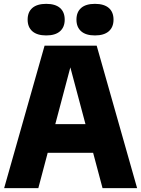

<svg xmlns="http://www.w3.org/2000/svg" viewBox="-20 -977 734 997"><path d="M1.5 0 211.5 -740H482L692 0H512.5L336.5 -660H354L179 0ZM151.5 -183.5 188.5 -332.5H504.5L540.5 -183.5ZM473 -793Q426 -793 401.5 -814.5Q377 -836 377 -875Q377 -914.5 401.5 -935.8Q426 -957 473 -957Q520 -957 544.8 -935.8Q569.5 -914.5 569.5 -875Q569.5 -836 544.8 -814.5Q520 -793 473 -793ZM220 -793Q173 -793 148.2 -814.5Q123.5 -836 123.5 -875Q123.5 -914.5 148.2 -935.8Q173 -957 220 -957Q267 -957 291.5 -935.8Q316 -914.5 316 -875Q316 -836 291.5 -814.5Q267 -793 220 -793Z"/></svg>

Font: Encode Sans SC SemiCondensed ExtraBold
Style: Regular
Weight: 800
Width: 4
Designer: Multiple Designers
Foundry: Impallari Type
Version: Version 3.002